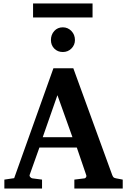

<svg xmlns="http://www.w3.org/2000/svg" viewBox="-20 -1077 726 1097"><path d="M681.2 0H404.8V-50.8L463.9 -58.1Q468.3 -59.1 471.7 -64.7Q475.1 -70.3 473.1 -75.2L418.9 -233.9H205.1L149.9 -79.1Q147 -72.3 152.6 -65.7Q158.2 -59.1 164.1 -58.1L220.2 -50.8V0H4.9V-50.8L61 -59.1L285.2 -687H398.9L621.1 -77.1Q625 -67.4 628.9 -63.7Q632.8 -60.1 643.1 -58.1L681.2 -50.8ZM394 -293 308.1 -533.2 224.1 -293ZM508.8 -977.1H168.9V-1057.1H508.8ZM408.2 -848.1Q408.2 -820.3 388.2 -800Q368.2 -779.8 338.9 -779.8Q309.6 -779.8 290.3 -799.3Q271 -818.8 271 -848.1Q271 -878.9 290 -899.9Q309.1 -920.9 338.9 -920.9Q367.7 -920.9 387.9 -899.9Q408.2 -878.9 408.2 -848.1Z"/></svg>

Font: Veleka
Style: Bold
Weight: 700
Designer: Stefan Peev, Context Ltd, 2016; SIL International, 1997-2014.
Foundry: Stefan Peev, Context Ltd, 2016
Version: Version 1.000